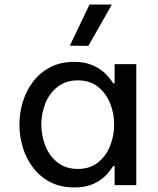

<svg xmlns="http://www.w3.org/2000/svg" viewBox="-20 -811 693 841"><path d="M305 -540Q343 -540 371 -530.5Q399 -521 419.5 -506.5Q440 -492 453.5 -476Q467 -460 476 -446H482V-530H577V0H482V-84H476Q467 -70 453.5 -53.5Q440 -37 419.5 -22.5Q399 -8 371 1Q343 10 305 10Q245 10 200 -13.5Q155 -37 125 -76.5Q95 -116 80 -165Q65 -214 65 -265Q65 -316 80 -365Q95 -414 125 -453.5Q155 -493 200 -516.5Q245 -540 305 -540ZM321 -459Q268 -459 232 -430.5Q196 -402 178.5 -358Q161 -314 161 -265Q161 -217 178.5 -172.5Q196 -128 232 -99.5Q268 -71 321 -71Q374 -71 409.5 -99.5Q445 -128 462.5 -172.5Q480 -217 480 -265Q480 -314 462.5 -358Q445 -402 409.5 -430.5Q374 -459 321 -459ZM470 -791 367 -610 286 -611 372 -791Z"/></svg>

Font: Be Vietnam Pro Variable Thin
Style: Regular
Weight: 100
Designer: Lam Bao, Tony Le, Vietanh Nguyen
Foundry: Yellow Type Foundry
Version: Version 1.002